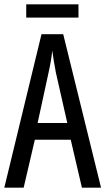

<svg xmlns="http://www.w3.org/2000/svg" viewBox="-20 -873 490 893"><path d="M345 -853H102V-791H345ZM361 0H450L274 -714H173L0 0H90L142 -223H309ZM240 -535 293 -301H155L206 -536C214 -571 220 -607 223 -638C227 -607 233 -572 240 -535Z"/></svg>

Font: Noto Sans Arabic ExtCond
Style: Regular
Weight: 400
Width: 2
Designer: Monotype Design Team, Nadine Chahine, Nizar Qandah and Khaled Hosny
Foundry: Monotype Imaging Inc.
Version: Version 2.012